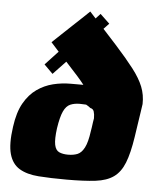

<svg xmlns="http://www.w3.org/2000/svg" viewBox="-50 -722 668 769"><g transform="rotate(5 284.0 -337.5)"><path d="M118 -450 324 -671 362 -635 153 -415ZM14 -190Q22 -249 43 -286Q64 -323 94 -344Q124 -365 158.5 -373.5Q193 -382 229 -382Q244 -382 254.5 -382Q265 -382 280 -382Q271 -394 253 -414.5Q235 -435 212.5 -459Q190 -483 170 -505.5Q150 -528 138 -541Q153 -555 174.5 -575.5Q196 -596 218 -616.5Q240 -637 258 -654Q276 -671 282 -677Q349 -604 395 -553Q441 -502 469.5 -465Q498 -428 511 -395.5Q524 -363 523 -326Q522 -317 518 -292Q514 -267 510 -239Q506 -211 503 -192Q493 -126 477.5 -87Q462 -48 434.5 -28.5Q407 -9 362 -3.5Q317 2 246 2Q181 2 133.5 -1.5Q86 -5 56 -23Q26 -41 15 -80.5Q4 -120 14 -190ZM334 -252Q334 -269 330.5 -279.5Q327 -290 316 -292Q312 -295 308 -298Q304 -301 298 -304Q293 -304 286.5 -304.5Q280 -305 272 -305Q251 -305 234.5 -298Q218 -291 207.5 -268.5Q197 -246 190 -200Q184 -155 188.5 -133Q193 -111 207.5 -104.5Q222 -98 243 -98Q265 -98 281 -104.5Q297 -111 308.5 -133Q320 -155 326 -200Q327 -204 328.5 -215Q330 -226 331.5 -237Q333 -248 334 -252Z"/></g></svg>

Font: Genos ExtraBold
Style: Italic
Weight: 800
Italic angle: -8°
Version: Version 1.010